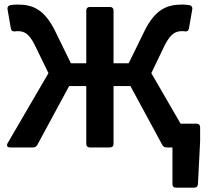

<svg xmlns="http://www.w3.org/2000/svg" viewBox="-20 -655 926 853"><path d="M782.2 -105.5 652.3 -330.1 711.9 -454.1C738.3 -505.9 759.8 -516.6 789.1 -516.6C792 -516.6 796.9 -516.6 802.7 -515.6C811.5 -514.6 817.4 -517.6 819.3 -528.3L834 -612.3C835.9 -621.1 833 -628.9 823.2 -631.8C812.5 -633.8 799.8 -634.8 789.1 -634.8C719.7 -634.8 669.9 -611.3 624 -521.5L551.8 -374H484.4V-608.4C484.4 -618.2 478.5 -624 468.8 -624H378.9C369.1 -624 363.3 -618.2 363.3 -608.4V-374H294.9L222.7 -521.5C176.8 -611.3 127.9 -634.8 58.6 -634.8C46.9 -634.8 35.2 -633.8 24.4 -631.8C14.6 -628.9 11.7 -621.1 13.7 -612.3L28.3 -528.3C30.3 -517.6 36.1 -514.6 46.9 -515.6C51.8 -516.6 55.7 -516.6 58.6 -516.6C87.9 -516.6 109.4 -505.9 134.8 -454.1L195.3 -330.1L13.7 -18.6C7.8 -7.8 12.7 0 24.4 0H127C134.8 0 141.6 -3.9 145.5 -10.7L287.1 -272.5H363.3V-15.6C363.3 -5.9 369.1 0 378.9 0H468.8C478.5 0 484.4 -5.9 484.4 -15.6V-272.5H559.6L701.2 -10.7C705.1 -3.9 711.9 0 719.7 0H746.1V163.1C746.1 172.9 752 178.7 761.7 178.7H842.8C852.5 178.7 858.4 173.8 859.4 163.1L869.1 -28.3V-89.8C869.1 -99.6 863.3 -105.5 853.5 -105.5Z"/></svg>

Font: Ed Sans Neue SemiBold
Style: Regular
Weight: 600
Designer: Stephen Hutchings
Version: Version 1.004;PS 001.004;hotconv 1.0.88;makeotf.lib2.5.64775